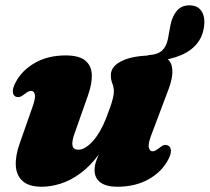

<svg xmlns="http://www.w3.org/2000/svg" viewBox="-20 -696 798 731"><path d="M755 -584.5Q748 -547.5 721.5 -520.5Q695 -493.5 649.2 -478.5Q603.5 -463.5 539 -462Q535.5 -462 533.2 -464.8Q531 -467.5 531 -472.5Q532 -479 537 -482.5Q542 -486 548.5 -486.5Q580.5 -488.5 597 -503.5Q613.5 -518.5 619.5 -548.5L629 -600.5Q636 -635.5 654.8 -656.5Q673.5 -677.5 706.5 -675.5Q737.5 -673.5 750.2 -648.5Q763 -623.5 755 -584.5ZM620.5 -141.5Q630 -136.5 630.8 -123Q631.5 -109.5 620.5 -88.5Q596.5 -42 545.8 -13.5Q495 15 426.5 15Q384.5 15 362.2 -1.5Q340 -18 340 -49Q340 -67.5 348.8 -90Q357.5 -112.5 369 -136.8Q380.5 -161 390.2 -185Q400 -209 401.5 -230.5L418.5 -226Q392.5 -157.5 358.5 -111Q324.5 -64.5 287 -36.8Q249.5 -9 211.5 3Q173.5 15 139 15Q91 15 66.8 -6.2Q42.5 -27.5 40.2 -64.8Q38 -102 55 -150L104 -289.5Q116 -323.5 112.5 -336.8Q109 -350 99 -350Q93.5 -350 88 -347.5Q82.5 -345 74 -338Q62 -328.5 54.2 -326.8Q46.5 -325 39 -328.5Q29.5 -333.5 28.8 -347Q28 -360.5 39 -381.5Q63 -428 112.8 -456.5Q162.5 -485 230 -485Q280.5 -485 304.2 -465.8Q328 -446.5 329.5 -412Q331 -377.5 314.5 -331.5L265.5 -192.5Q253 -159.5 255.8 -142.8Q258.5 -126 278.5 -126Q291.5 -126 305.8 -134.8Q320 -143.5 334 -159.2Q348 -175 360.8 -197Q373.5 -219 384 -246Q393.5 -270 400 -289Q406.5 -308 410 -322.5Q413.5 -337 413.5 -347.5Q413.5 -364 407.8 -378Q402 -392 402 -410Q402 -444 445 -464.5Q488 -485 565.5 -485Q620.5 -485 632.2 -450.5Q644 -416 622 -357L555.5 -180.5Q543 -147 546.8 -133.5Q550.5 -120 560.5 -120Q566 -120 571.5 -122.8Q577 -125.5 585.5 -132Q597.5 -142 605.2 -143.8Q613 -145.5 620.5 -141.5Z"/></svg>

Font: Fraunces
Style: Italic
Weight: 900
Italic angle: -16°
Version: Version 1.000;[0bf87f6ff]